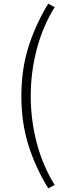

<svg xmlns="http://www.w3.org/2000/svg" viewBox="-20 -830 355 1043"><path d="M242 193Q174 83 135 -39.5Q96 -162 96 -308Q96 -454 135 -576.5Q174 -699 242 -810L277 -791Q212 -686 179.5 -562Q147 -438 147 -308Q147 -178 179.5 -54Q212 70 277 175Z"/></svg>

Font: Noto Sans TC Thin Light
Style: Regular
Weight: 300
Version: Version 2.004-H2;hotconv 1.0.118;makeotfexe 2.5.65603